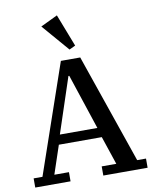

<svg xmlns="http://www.w3.org/2000/svg" viewBox="-101 -1038 895 1114"><g transform="rotate(-10 346.0 -481.0)"><path d="M15 -54H67L289 -698H403L625 -54H677V0H416V-54H502L446 -221H193L137 -54H223V0H15ZM209 -278H430L322 -604H317ZM212 -914 312 -962 386 -771 350 -754Z"/></g></svg>

Font: IBM Plex Serif Medm
Style: Regular
Weight: 500
Designer: Mike Abbink, Paul van der Laan, Pieter van Rosmalen
Foundry: Bold Monday
Version: Version 3.001